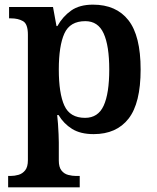

<svg xmlns="http://www.w3.org/2000/svg" viewBox="-20 -566 675 826"><path d="M15 240V191H25Q43 191 60 186Q77 181 88.5 166.5Q100 152 100 123V-417Q100 -463 79 -475Q58 -487 28 -487H19V-536H208L223 -454H227Q250 -495 286 -520.5Q322 -546 380 -546Q480 -546 532.5 -479Q585 -412 585 -267Q585 -122 533 -55.5Q481 11 383 11Q326 11 290 -11.5Q254 -34 232 -71H226Q228 -56 229.5 -33Q231 -10 232 11.5Q233 33 233 47V125Q233 153 244.5 167.5Q256 182 273.5 186.5Q291 191 307 191H323V240ZM346 -59Q402 -59 426 -111.5Q450 -164 450 -267Q450 -369 426 -422Q402 -475 347 -475Q281 -475 257 -422Q233 -369 233 -267Q233 -164 257 -111.5Q281 -59 346 -59Z"/></svg>

Font: Noto Nastaliq Urdu SemiBold
Style: Regular
Weight: 600
Version: Version 3.007